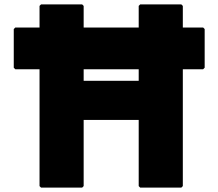

<svg xmlns="http://www.w3.org/2000/svg" viewBox="-20 -852 1000 879"><path d="M363 -303H615V0L622 7H810L817 0V-535H910L917 -542V-719L910 -726H817V-825L810 -832H622L615 -825V-726H363V-825L356 -832H168L161 -825V-726H50L43 -719V-542L50 -535H161V0L168 7H356L363 0ZM363 -535H615V-482H363Z"/></svg>

Font: Hussar Woodtype
Style: Blk
Weight: 900
Foundry: Cannot Into Space Fonts
Version: Version 1.07